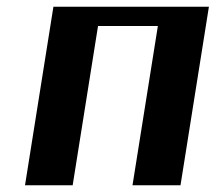

<svg xmlns="http://www.w3.org/2000/svg" viewBox="-20 -548 638 568"><path d="M54 0H195L270 -471H447L372 0H514L598 -528H138Z"/></svg>

Font: Aerodynamic
Style: Obl
Weight: 500
Designer: Google
Version: Version 2.000980; 2014